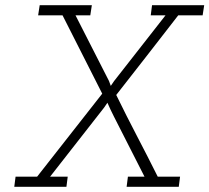

<svg xmlns="http://www.w3.org/2000/svg" viewBox="-20 -720 807 740"><path d="M133 -700H334L328 -661H271Q304 -596 336 -533.5Q368 -471 400 -408L407 -389L420 -408L618 -661H561L566 -700H767L761 -661H667Q607 -583 547.5 -507Q488 -431 428 -354Q467 -274 507.5 -196.5Q548 -119 588 -39H674L669 0H468L473 -39H537L419 -271Q412 -284 406 -297.5Q400 -311 394 -324L381 -305Q329 -238 277 -172Q225 -106 173 -39H241L236 0H35L40 -39H123L374 -359L221 -661H127Z"/></svg>

Font: Josefin Slab
Style: Italic
Weight: 400
Italic angle: -12°
Designer: Santiago Orozco
Foundry: Typemade
Version: Version 2.000